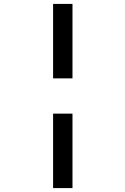

<svg xmlns="http://www.w3.org/2000/svg" viewBox="-20 -850 640 980"><path d="M251 -450V-830H350V-450ZM251 110V-270H350V110Z"/></svg>

Font: Tiny Medium
Style: Regular
Weight: 500
Monospace: yes
Designer: Philipp Nurullin, Konstantin Bulenkov
Foundry: JetBrains
Version: Version 2.251; ttfautohint (v1.8.4.7-5d5b)